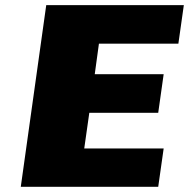

<svg xmlns="http://www.w3.org/2000/svg" viewBox="-20 -720 728 740"><path d="M667.5 -551.8H361.3L345.2 -434.1H610.8L589.8 -285.2H324.2L304.7 -147.9H610.8L589.8 0H60.1L158.2 -700.2H688.5Z"/></svg>

Font: Fivo Sans Black
Style: Regular
Weight: 900
Designer: Alexander Slobzheninov
Foundry: Alexander Slobzheninov
Version: 1.0